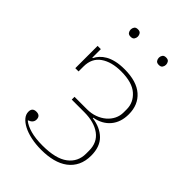

<svg xmlns="http://www.w3.org/2000/svg" viewBox="-209 -777 877 877"><g transform="rotate(45 229.0 -339.0)"><path d="M227 12Q191 12 160.5 5.5Q130 -1 108 -12.5Q86 -24 74 -38.5Q62 -53 62 -70Q62 -96 88 -96Q114 -96 114 -71Q114 -50 89 -41V-39Q107 -24 139 -15Q171 -6 217 -6Q302 -6 343 -37Q384 -68 384 -121V-140Q384 -193 346 -221Q308 -249 244 -249H163V-267H243Q271 -267 294.5 -275.5Q318 -284 335.5 -299Q353 -314 362.5 -333.5Q372 -353 372 -375V-395Q372 -439 337.5 -469.5Q303 -500 232 -500Q170 -500 132 -473.5Q94 -447 94 -394V-362H73V-506H94V-451H97Q103 -464 114 -476Q125 -488 141.5 -497.5Q158 -507 181.5 -512.5Q205 -518 236 -518Q314 -518 354.5 -482.5Q395 -447 395 -386Q395 -335 367.5 -302Q340 -269 291 -260V-257Q344 -250 375.5 -219Q407 -188 407 -131Q407 -95 394 -68Q381 -41 357 -23Q333 -5 300 3.5Q267 12 227 12ZM150 -642Q137 -642 132 -649.5Q127 -657 127 -665V-667Q127 -675 132 -682.5Q137 -690 150 -690Q163 -690 168 -682.5Q173 -675 173 -667V-665Q173 -657 168 -649.5Q163 -642 150 -642ZM332 -642Q319 -642 314 -649.5Q309 -657 309 -665V-667Q309 -675 314 -682.5Q319 -690 332 -690Q345 -690 350 -682.5Q355 -675 355 -667V-665Q355 -657 350 -649.5Q345 -642 332 -642Z"/></g></svg>

Font: IBM Plex Serif Thin
Style: Regular
Weight: 100
Designer: Mike Abbink, Paul van der Laan, Pieter van Rosmalen
Foundry: Bold Monday
Version: Version 3.001